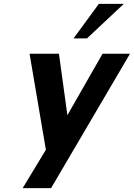

<svg xmlns="http://www.w3.org/2000/svg" viewBox="-20 -780 697 1000"><path d="M219 0 134 -500H287L331 -180L514 -500H657L246 200H98ZM433 -580H363L495 -760H625Z"/></svg>

Font: Perun
Style: Bold Italic
Weight: 700
Italic angle: -12°
Foundry: Copyright (c) Stefan Peev, Context Ltd, 2016
Version: Version 1.027